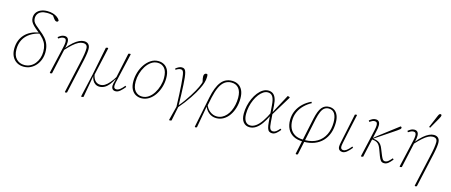

<svg xmlns="http://www.w3.org/2000/svg" viewBox="-54 -1504 5698 2427"><g transform="rotate(15 2795.0 -291.0)"><path d="M236 12Q183 12 144 -11.5Q105 -35 83.5 -77Q62 -119 62 -176Q62 -235 80 -282.5Q98 -330 131 -365.5Q164 -401 209.5 -423.5Q255 -446 309 -455V-465L332 -447Q258 -431 204 -395.5Q150 -360 120.5 -305.5Q91 -251 91 -178Q91 -96 132.5 -53.5Q174 -11 237 -11Q279 -11 314 -28.5Q349 -46 374 -77Q399 -108 413 -148.5Q427 -189 427 -235Q427 -283 414.5 -320.5Q402 -358 374 -391.5Q346 -425 301 -460Q257 -494 232 -519Q207 -544 196 -566.5Q185 -589 185 -617Q185 -657 205.5 -685.5Q226 -714 262.5 -729.5Q299 -745 346 -745Q386 -745 419 -735Q452 -725 476 -707.5Q500 -690 512 -668Q512 -659 506.5 -653Q501 -647 491 -647Q481 -647 472.5 -653Q464 -659 454 -672L419 -720L453 -710L463 -696Q451 -702 435 -707.5Q419 -713 397 -717.5Q375 -722 346 -722Q301 -722 271.5 -708.5Q242 -695 227.5 -671.5Q213 -648 213 -618Q213 -595 221 -577Q229 -559 251.5 -537.5Q274 -516 317 -482Q360 -449 391 -414Q422 -379 438.5 -336Q455 -293 455 -236Q455 -187 439 -142Q423 -97 393.5 -62.5Q364 -28 324 -8Q284 12 236 12Z M575 0Q585 -45 595.5 -90Q606 -135 616 -179.5Q626 -224 636.5 -269Q647 -314 657 -359Q666 -398 666.5 -423Q667 -448 659 -460Q651 -472 631 -472Q615 -472 599 -465Q583 -458 564 -445L554 -461Q576 -479 595 -488.5Q614 -498 637 -498Q663 -498 677.5 -482.5Q692 -467 693 -433.5Q694 -400 680 -345L604 0L583 5ZM822 185 910 -209Q920 -253 926.5 -285Q933 -317 936.5 -340.5Q940 -364 941.5 -382Q943 -400 943 -415Q943 -444 928.5 -458Q914 -472 884 -472Q857 -472 826 -456.5Q795 -441 756.5 -407Q718 -373 668 -318L664 -349H678Q720 -402 758 -434.5Q796 -467 829.5 -482.5Q863 -498 893 -498Q916 -498 933.5 -489Q951 -480 961 -462Q971 -444 971 -415Q971 -403 970 -389.5Q969 -376 967 -359.5Q965 -343 961 -321.5Q957 -300 951.5 -272Q946 -244 937 -207L850 185L830 191Z M1043 191 1035 185 1103 -115 1178 -489 1200 -495 1209 -489Q1199 -441 1188 -393Q1177 -345 1166.5 -297Q1156 -249 1145 -201Q1134 -153 1124 -105L1117 -101L1066 185ZM1225 8Q1195 8 1171.5 -7Q1148 -22 1134 -48.5Q1120 -75 1116 -109L1126 -131Q1138 -70 1165 -44Q1192 -18 1231 -18Q1260 -18 1287.5 -34Q1315 -50 1346 -85.5Q1377 -121 1413 -180L1417 -148H1404Q1377 -94 1348.5 -59Q1320 -24 1289 -8Q1258 8 1225 8ZM1437 11Q1410 11 1396.5 -4.5Q1383 -20 1383 -48Q1383 -61 1387 -78.5Q1391 -96 1401 -129L1397 -136L1472 -489L1494 -495L1503 -489L1418 -120Q1415 -110 1413 -100.5Q1411 -91 1410 -82.5Q1409 -74 1408 -66.5Q1407 -59 1407 -52Q1407 -31 1416.5 -23Q1426 -15 1441 -15Q1464 -15 1487.5 -33Q1511 -51 1542 -89L1555 -76Q1527 -41 1497.5 -15Q1468 11 1437 11Z M1774 12Q1735 12 1700.5 -6.5Q1666 -25 1644.5 -65.5Q1623 -106 1623 -170Q1623 -229 1640.5 -287Q1658 -345 1690.5 -392.5Q1723 -440 1767 -469Q1811 -498 1864 -498Q1906 -498 1940.5 -478.5Q1975 -459 1995 -418.5Q2015 -378 2015 -314Q2015 -252 1997 -194Q1979 -136 1947 -89.5Q1915 -43 1870.5 -15.5Q1826 12 1774 12ZM1778 -11Q1824 -11 1862 -37.5Q1900 -64 1928 -108Q1956 -152 1971.5 -204.5Q1987 -257 1987 -308Q1987 -394 1952.5 -434.5Q1918 -475 1862 -475Q1815 -475 1776.5 -447.5Q1738 -420 1710 -375.5Q1682 -331 1667 -278.5Q1652 -226 1652 -175Q1652 -90 1688 -50.5Q1724 -11 1778 -11Z M2196 191 2186 185 2236 -12H2258L2218 184ZM2233 4Q2230 -84 2227 -156.5Q2224 -229 2219.5 -284.5Q2215 -340 2211 -377Q2207 -417 2201 -437Q2195 -457 2186 -464Q2177 -471 2164 -471Q2150 -471 2134.5 -465.5Q2119 -460 2100 -447L2092 -462Q2112 -478 2131.5 -488Q2151 -498 2171 -498Q2194 -498 2207 -486.5Q2220 -475 2227 -450Q2234 -425 2239 -382Q2243 -349 2246 -292Q2249 -235 2251.5 -165.5Q2254 -96 2255 -24V-25Q2288 -64 2317.5 -105.5Q2347 -147 2372 -186.5Q2397 -226 2415.5 -259Q2434 -292 2445 -316Q2455 -337 2464 -362Q2473 -387 2482 -420L2475 -357L2469 -397Q2465 -412 2462 -428Q2459 -444 2459 -459Q2459 -478 2468 -489Q2477 -500 2490 -500Q2495 -500 2498.5 -499Q2502 -498 2504 -497Q2507 -492 2508 -484Q2509 -476 2509 -464Q2509 -426 2496.5 -385.5Q2484 -345 2461 -300Q2449 -274 2428.5 -239.5Q2408 -205 2381.5 -165Q2355 -125 2322 -82Q2289 -39 2251 5Z M2530 191 2522 185 2604 -219Q2633 -361 2686.5 -429.5Q2740 -498 2829 -498Q2876 -498 2911.5 -477Q2947 -456 2967 -414.5Q2987 -373 2987 -309Q2987 -244 2970 -186.5Q2953 -129 2922 -84.5Q2891 -40 2848.5 -15Q2806 10 2755 10Q2697 10 2653.5 -26.5Q2610 -63 2594 -121L2604 -132Q2623 -78 2664.5 -45.5Q2706 -13 2756 -13Q2792 -13 2822.5 -28Q2853 -43 2878 -70.5Q2903 -98 2920.5 -135.5Q2938 -173 2947.5 -217.5Q2957 -262 2957 -310Q2957 -391 2922.5 -433Q2888 -475 2826 -475Q2776 -475 2739 -447.5Q2702 -420 2676 -365Q2650 -310 2632 -227L2606 -100L2601 -98L2550 185Z M3190 12Q3140 12 3108.5 -25.5Q3077 -63 3077 -137Q3077 -188 3088.5 -239.5Q3100 -291 3121 -337Q3142 -383 3170.5 -419.5Q3199 -456 3233 -477Q3267 -498 3304 -498Q3337 -498 3361.5 -482Q3386 -466 3401 -429.5Q3416 -393 3420 -331L3425 -248L3427 -244L3436 -121Q3440 -58 3452.5 -36Q3465 -14 3491 -14Q3512 -14 3532.5 -29.5Q3553 -45 3575 -72L3589 -60Q3567 -31 3541 -9.5Q3515 12 3486 12Q3462 12 3446.5 1Q3431 -10 3422.5 -38Q3414 -66 3410 -117L3394 -327Q3389 -405 3367.5 -439.5Q3346 -474 3303 -474Q3273 -474 3244 -455Q3215 -436 3190 -403Q3165 -370 3146 -327.5Q3127 -285 3116.5 -237Q3106 -189 3106 -140Q3106 -79 3129 -45.5Q3152 -12 3195 -12Q3230 -12 3266 -37Q3302 -62 3339 -115Q3376 -168 3415 -252L3416 -195H3408Q3377 -131 3343.5 -84.5Q3310 -38 3272 -13Q3234 12 3190 12ZM3424 -215V-247L3557 -495L3584 -487V-477Z M3850 191 3842 185 3945 -303Q3968 -409 4004.5 -453.5Q4041 -498 4100 -498Q4141 -498 4170 -478Q4199 -458 4215 -419.5Q4231 -381 4231 -326Q4231 -249 4208.5 -187Q4186 -125 4143.5 -80.5Q4101 -36 4039.5 -12Q3978 12 3900 12L3905 -16L3914 -12Q4007 -14 4071 -53Q4135 -92 4169 -161Q4203 -230 4203 -322Q4203 -396 4177 -436Q4151 -476 4100 -476Q4068 -476 4044.5 -459Q4021 -442 4004 -404Q3987 -366 3973 -303L3910 0L3871 185ZM3889 12Q3814 12 3763.5 -16Q3713 -44 3688 -94Q3663 -144 3663 -211Q3663 -277 3689 -333Q3715 -389 3760.5 -432Q3806 -475 3865 -502L3874 -486Q3820 -457 3778.5 -415.5Q3737 -374 3714 -322.5Q3691 -271 3691 -212Q3691 -154 3711.5 -109.5Q3732 -65 3775 -39Q3818 -13 3884 -12L3892 -18Z M4406 11Q4383 11 4366 -3Q4349 -17 4349 -47Q4349 -57 4351 -70.5Q4353 -84 4357.5 -106.5Q4362 -129 4369.5 -164.5Q4377 -200 4388 -252L4437 -487L4458 -492L4465 -487L4440 -373Q4422 -290 4410.5 -235.5Q4399 -181 4392 -147.5Q4385 -114 4381.5 -96Q4378 -78 4377 -69Q4376 -60 4376 -54Q4376 -33 4385.5 -24Q4395 -15 4410 -15Q4431 -15 4453.5 -31Q4476 -47 4511 -89L4524 -76Q4491 -35 4462.5 -12Q4434 11 4406 11Z M4647 0Q4657 -45 4667.5 -90Q4678 -135 4688 -179.5Q4698 -224 4708 -269Q4718 -314 4728 -359Q4737 -399 4737.5 -424Q4738 -449 4729.5 -460.5Q4721 -472 4702 -472Q4686 -472 4670.5 -465Q4655 -458 4636 -445L4626 -461Q4648 -479 4667 -488.5Q4686 -498 4709 -498Q4735 -498 4749.5 -482.5Q4764 -467 4765 -433.5Q4766 -400 4752 -345L4676 0L4655 5ZM4951 11Q4922 11 4907 -7.5Q4892 -26 4878 -63L4848 -144Q4831 -191 4808 -212Q4785 -233 4744 -238L4722 -241V-257H4730L4775 -295L5035 -493Q5040 -492 5045 -488.5Q5050 -485 5050 -477Q5050 -468 5041 -459Q5032 -450 5005 -432L4738 -252L4737 -254L4746 -253Q4783 -249 4805.5 -237.5Q4828 -226 4843 -206.5Q4858 -187 4869 -158L4905 -69Q4918 -40 4928 -27.5Q4938 -15 4955 -15Q4978 -15 4997.5 -31Q5017 -47 5044 -78L5057 -64Q5026 -25 5002.5 -7Q4979 11 4951 11Z M5153 0Q5163 -45 5173.5 -90Q5184 -135 5194 -179.5Q5204 -224 5214.5 -269Q5225 -314 5235 -359Q5244 -398 5244.5 -423Q5245 -448 5237 -460Q5229 -472 5209 -472Q5193 -472 5177 -465Q5161 -458 5142 -445L5132 -461Q5154 -479 5173 -488.5Q5192 -498 5215 -498Q5241 -498 5255.5 -482.5Q5270 -467 5271 -433.5Q5272 -400 5258 -345L5182 0L5161 5ZM5400 185 5488 -209Q5498 -253 5504.5 -285Q5511 -317 5514.5 -340.5Q5518 -364 5519.5 -382Q5521 -400 5521 -415Q5521 -444 5506.5 -458Q5492 -472 5462 -472Q5435 -472 5404 -456.5Q5373 -441 5334.5 -407Q5296 -373 5246 -318L5242 -349H5256Q5298 -402 5336 -434.5Q5374 -467 5407.5 -482.5Q5441 -498 5471 -498Q5494 -498 5511.5 -489Q5529 -480 5539 -462Q5549 -444 5549 -415Q5549 -403 5548 -389.5Q5547 -376 5545 -359.5Q5543 -343 5539 -321.5Q5535 -300 5529.5 -272Q5524 -244 5515 -207L5428 185L5408 191ZM5384 -580Q5401 -620 5418 -660Q5435 -700 5452 -740Q5457 -751 5461 -758.5Q5465 -766 5470 -769.5Q5475 -773 5481 -773Q5489 -773 5493 -769Q5497 -765 5497 -757Q5497 -750 5493 -741.5Q5489 -733 5479 -714Q5459 -679 5439 -643.5Q5419 -608 5399 -573Z"/></g></svg>

Font: Source Serif 4 ExtraLight
Style: Italic
Weight: 250
Italic angle: -12°
Designer: Frank Grießhammer
Foundry: Adobe Systems Incorporated
Version: Version 4.004;hotconv 1.0.116;makeotfexe 2.5.65601